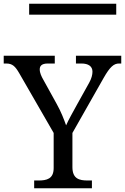

<svg xmlns="http://www.w3.org/2000/svg" viewBox="-25 -1014 673 1034"><path d="M132 -935H601V-994H132ZM159 0H470V-42H447C402 -42 365 -51 365 -114V-298L533 -594C567 -654 588 -672 616 -672H628V-714H384V-672H413C451 -672 473 -657 473 -628C473 -612 468 -591 455 -568L391 -453C368 -411 343 -367 331 -339C320 -370 304 -412 281 -453L207 -587C199 -601 189 -621 189 -640C189 -657 197 -672 233 -672H270V-714H-5V-672H8C42 -672 57 -657 79 -619L264 -298V-109C264 -50 226 -42 182 -42H159Z"/></svg>

Font: Noto Serif Thai
Style: Regular
Weight: 400
Designer: Monotype Design Team
Foundry: Monotype Imaging Inc.
Version: Version 1.901